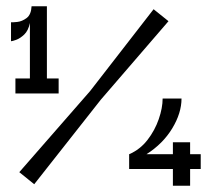

<svg xmlns="http://www.w3.org/2000/svg" viewBox="-20 -590 673 610"><path d="M75 -305V-517Q70 -492.7 57 -480.3Q44 -468 31.5 -463.5Q19 -459 15 -459V-519.3Q19.7 -518.7 35 -520.3Q50.3 -522 64.7 -532.8Q79 -543.7 80.3 -570H129V-305ZM29 -293V-340.7H166.3V-293ZM88.7 -4.7 41.3 -43 266.3 -300.7 468 -560.7 515.3 -522.7 300.3 -273.3ZM390.3 -53V-100Q425 -115 448.5 -145.3Q472 -175.7 484.3 -211.3Q496.7 -247 496.7 -277H556.7Q556.7 -230.7 527 -181.8Q497.3 -133 445.3 -100H617.7V-53ZM529.3 0V-138H584V0Z"/></svg>

Font: Darker Grotesque Light
Style: Regular
Weight: 300
Designer: Gabriel Lam
Foundry: TypeRant
Version: Version 1.000;gftools[0.9.28]